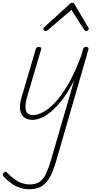

<svg xmlns="http://www.w3.org/2000/svg" viewBox="-73 -856 709 1395"><path d="M162 15Q130 15 106 -1Q82 -17 74 -54Q66 -91 85 -153L187 -500Q190 -508 194.5 -511.5Q199 -515 209 -515Q218 -515 223.5 -511Q229 -507 226 -498L126 -159Q112 -111 112 -80Q112 -49 126 -34.5Q140 -20 167 -20Q196 -20 236 -39.5Q276 -59 322.5 -106.5Q369 -154 419 -238Q469 -322 517 -451L531 -500Q533 -508 538.5 -511.5Q544 -515 554 -515Q565 -515 568 -509Q571 -503 569 -494L337 307Q318 376 293.5 423.5Q269 471 233 495Q197 519 141 519Q103 519 70 507.5Q37 496 7.5 474.5Q-22 453 -48 425Q-53 419 -53 412.5Q-53 406 -45 399Q-37 391 -32 391Q-27 391 -23 397Q17 439 57 461.5Q97 484 145 484Q188 484 216 464Q244 444 262.5 404Q281 364 298 305L466 -273Q425 -191 382.5 -135.5Q340 -80 300 -46.5Q260 -13 225 1Q190 15 162 15ZM259 -630Q253 -630 247.5 -635Q242 -640 242 -645Q242 -649 243.5 -652Q245 -655 249 -659L435 -828Q440 -833 444 -834.5Q448 -836 452 -836Q456 -836 459.5 -834.5Q463 -833 467 -828L567 -659Q569 -656 570.5 -652.5Q572 -649 572 -647Q572 -639 565.5 -634.5Q559 -630 553 -630Q550 -630 546.5 -632Q543 -634 540 -638L446 -784L276 -639Q270 -634 266.5 -632Q263 -630 259 -630Z"/></svg>

Font: Playwrite AU QLD Thin
Style: Regular
Weight: 250
Designer: Veronika Burian, José Scaglione
Foundry: TypeTogether
Version: Version 1.002